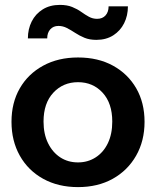

<svg xmlns="http://www.w3.org/2000/svg" viewBox="-20 -755 637 785"><path d="M299 10Q218 10 156.5 -24Q95 -58 61 -118.5Q27 -179 27 -257Q27 -335 61 -394Q95 -453 156.5 -486.5Q218 -520 299 -520Q381 -520 442 -486.5Q503 -453 537 -394Q571 -335 571 -257Q571 -179 536.5 -118.5Q502 -58 441 -24Q380 10 299 10ZM299 -91Q339 -91 371 -111.5Q403 -132 421 -169.5Q439 -207 439 -258Q439 -333 399.5 -376Q360 -419 299 -419Q238 -419 198 -376Q158 -333 158 -258Q158 -207 176.5 -169.5Q195 -132 226.5 -111.5Q258 -91 299 -91ZM374 -592Q346 -592 325.5 -600.5Q305 -609 287.5 -620.5Q270 -632 253.5 -640.5Q237 -649 219 -649Q198 -649 185.5 -635Q173 -621 173 -598H94Q94 -636 109.5 -667Q125 -698 154.5 -716.5Q184 -735 225 -735Q254 -735 275 -726.5Q296 -718 312 -706.5Q328 -695 343.5 -686.5Q359 -678 377 -678Q399 -678 411.5 -692Q424 -706 424 -729H503Q503 -691 487.5 -660Q472 -629 443 -610.5Q414 -592 374 -592Z"/></svg>

Font: Instrument Sans SemiBold
Style: Regular
Weight: 600
Designer: Rodrigo Fuenzalida
Foundry: fragTYPE
Version: Version 1.000;gftools[0.9.28]